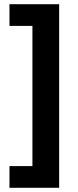

<svg xmlns="http://www.w3.org/2000/svg" viewBox="-20 -734 371 912"><path d="M25 158H261V-714H25V-611H134V55H25Z"/></svg>

Font: Noto Sans Adlam
Style: Bold
Weight: 700
Designer: Mark Jamra, Neil Patel
Foundry: JamraPatel LLC
Version: Version 3.001